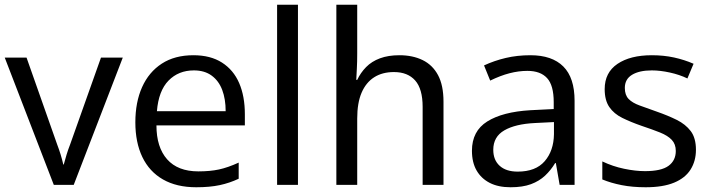

<svg xmlns="http://www.w3.org/2000/svg" viewBox="-20 -780 3000 810"><path d="M207 0 0 -537H92L221 -171Q229 -150 235.5 -129Q242 -108 247 -86H249Q255 -108 261 -128Q267 -148 276 -171L406 -537H498L291 0Z M796 -547Q868 -547 916.5 -516Q965 -485 989 -429.5Q1013 -374 1013 -298V-251H640Q640 -159 685 -108Q730 -57 817 -57Q866 -57 903.5 -65Q941 -73 987 -94V-26Q949 -8 907 1Q865 10 808 10Q725 10 667.5 -23Q610 -56 580.5 -117.5Q551 -179 551 -264Q551 -349 579.5 -412.5Q608 -476 662.5 -511.5Q717 -547 796 -547ZM798 -483Q733 -483 691 -440Q649 -397 642 -311H932Q932 -362 917.5 -400.5Q903 -439 873 -461Q843 -483 798 -483Z M1237 0H1149V-760H1237Z M1487 -555Q1487 -518 1485.5 -491.5Q1484 -465 1483 -443H1487Q1501 -473 1524.5 -497Q1548 -521 1583 -534Q1618 -547 1665 -547Q1721 -547 1763 -526.5Q1805 -506 1828 -463Q1851 -420 1851 -351V0H1763V-329Q1763 -405 1731.5 -440.5Q1700 -476 1642 -476Q1593 -476 1558.5 -454Q1524 -432 1505.5 -389Q1487 -346 1487 -280V0H1399V-760H1487Z M2218 -547Q2309 -547 2356.5 -499.5Q2404 -452 2404 -355V0H2341L2325 -92H2322Q2304 -62 2279.5 -39Q2255 -16 2220 -3Q2185 10 2134 10Q2082 10 2046 -8.5Q2010 -27 1990.5 -61Q1971 -95 1971 -144Q1971 -227 2035.5 -267.5Q2100 -308 2217 -315L2316 -320V-349Q2316 -420 2288 -450.5Q2260 -481 2205 -481Q2168 -481 2129.5 -471Q2091 -461 2048 -440L2022 -504Q2065 -524 2113.5 -535.5Q2162 -547 2218 -547ZM2237 -261Q2154 -257 2107.5 -230Q2061 -203 2061 -148Q2061 -105 2088 -80.5Q2115 -56 2164 -56Q2240 -56 2278 -100Q2316 -144 2317 -214V-265Z M2916 -148Q2916 -101 2893.5 -65Q2871 -29 2824 -9.5Q2777 10 2704 10Q2648 10 2602.5 1Q2557 -8 2521 -23V-99Q2565 -78 2613 -68Q2661 -58 2701 -58Q2770 -58 2800.5 -80.5Q2831 -103 2831 -143Q2831 -172 2814 -190Q2797 -208 2764.5 -221Q2732 -234 2687 -249Q2641 -265 2605.5 -282.5Q2570 -300 2550.5 -328.5Q2531 -357 2531 -404Q2531 -474 2585 -510.5Q2639 -547 2730 -547Q2780 -547 2823.5 -537.5Q2867 -528 2906 -511L2880 -449Q2847 -465 2806 -474Q2765 -483 2730 -483Q2677 -483 2646.5 -464.5Q2616 -446 2616 -409Q2616 -379 2632 -362.5Q2648 -346 2678.5 -335Q2709 -324 2751 -309Q2797 -293 2834.5 -274.5Q2872 -256 2894 -227Q2916 -198 2916 -148Z"/></svg>

Font: Noto Sans Hebrew Thin
Style: Regular
Weight: 400
Version: Version 3.001